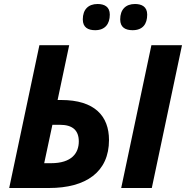

<svg xmlns="http://www.w3.org/2000/svg" viewBox="-20 -940 930 960"><path d="M225 0C410 0 525 -80 525 -240C525 -359 454 -440 286 -440H268L326 -714H177L26 0ZM739 0 890 -714H737L586 0ZM242 -316H280C343 -316 374 -288 374 -233C374 -175 339 -124 235 -124H201ZM581 -843C581 -803 607 -789 643 -789C694 -789 716 -820 716 -867C716 -907 688 -920 655 -920C608 -920 581 -892 581 -843ZM394 -843C394 -803 420 -789 456 -789C505 -789 529 -820 529 -867C529 -907 501 -920 468 -920C421 -920 394 -892 394 -843Z"/></svg>

Font: BC Sans
Style: Bold Italic
Weight: 700
Italic angle: -12°
Designer: Monotype Design Team
Province of B.C.
Foundry: Monotype Imaging Inc.
Version: Version 2.000;GOOG;noto-source:20170915:90ef993387c0